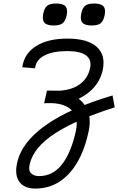

<svg xmlns="http://www.w3.org/2000/svg" viewBox="-20 -864 672 1092"><path d="M318 -277.5H231.5L247 -348.5H323.5Q393 -353.5 437 -387.2Q481 -421 492.5 -477.5Q502.5 -524 469.5 -548.8Q436.5 -573.5 363 -573.5Q279.5 -573.5 231.5 -547.8Q183.5 -522 179.5 -475.5L106.5 -481.5Q118 -560 185.5 -602.2Q253 -644.5 364 -644.5Q477.5 -644.5 530 -597.5Q582.5 -550.5 564 -464.5Q554.5 -421 530 -386.5Q505.5 -352 470.8 -327.8Q436 -303.5 396.5 -290.5Q357 -277.5 318 -277.5ZM620 -321 632.5 -253.5Q416 -185 293.2 -105.5Q170.5 -26 149 70Q140.5 104.5 156.2 121Q172 137.5 202 137.5Q280.5 137.5 332.8 70.5Q385 3.5 412 -121.5Q429 -203 380.8 -243.5Q332.5 -284 231 -276.5L247 -348.5Q334 -351 392.2 -323.5Q450.5 -296 475.2 -243.2Q500 -190.5 484 -116.5Q451 39 372.2 123.8Q293.5 208.5 182 208.5Q118 208.5 90.2 170.2Q62.5 132 77 64.5Q101.5 -53.5 239 -151.2Q376.5 -249 620 -321ZM501.5 -719Q462.5 -719 448.5 -735.2Q434.5 -751.5 442.5 -788.5Q449 -819.5 465 -831.8Q481 -844 515 -844Q554.5 -844 568.5 -828Q582.5 -812 575 -776.5Q568 -744 552 -731.5Q536 -719 501.5 -719ZM285.5 -719Q246.5 -719 232.5 -735.2Q218.5 -751.5 226.5 -788.5Q233 -819.5 249 -831.8Q265 -844 299 -844Q338.5 -844 352.5 -828Q366.5 -812 359 -776.5Q352 -744 336 -731.5Q320 -719 285.5 -719Z"/></svg>

Font: Victor Mono Thin
Style: Italic
Weight: 100
Italic angle: -12°
Monospace: yes
Designer: Rune Bjørnerås
Version: Version 1.561;gftools[0.9.30]